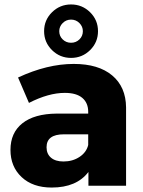

<svg xmlns="http://www.w3.org/2000/svg" viewBox="-20 -834 640 862"><path d="M27 -161Q27 -238 80.5 -280.5Q134 -323 234 -324H376V-332Q376 -372 349.5 -394.5Q323 -417 271 -417Q198 -417 110 -372L61 -486Q192 -547 311 -547Q422 -547 483.5 -495.5Q545 -444 546 -352V0H377V-62Q324 8 212 8Q127 8 77 -39Q27 -86 27 -161ZM213.5 -609Q178 -644 178 -694Q178 -744 213.5 -779Q249 -814 299 -814Q349 -814 384.5 -779Q420 -744 420 -694Q420 -644 384.5 -609Q349 -574 299 -574Q249 -574 213.5 -609ZM189 -173Q189 -143 209 -126Q229 -109 265 -109Q306 -109 337 -129.5Q368 -150 376 -183V-231H267Q189 -231 189 -173ZM246 -694Q246 -672 261.5 -657Q277 -642 299 -642Q321 -642 336.5 -657Q352 -672 352 -694Q352 -715 336.5 -730.5Q321 -746 299 -746Q277 -746 261.5 -730.5Q246 -715 246 -694Z"/></svg>

Font: Trueno
Style: Bd
Weight: 700
Designer: Julieta Ulanovsky
Foundry: Julieta Ulanovsky
Version: Version 3.001b